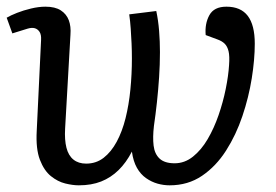

<svg xmlns="http://www.w3.org/2000/svg" viewBox="-20 -541 826 575"><path d="M448 -508Q454 -480 456.5 -448.5Q459 -417 459 -385Q459 -348 456.5 -310Q454 -272 450 -235Q446 -198 441 -164Q437 -130 440 -105Q443 -80 458 -66Q473 -52 503 -52Q533 -52 558 -72Q583 -92 602 -124.5Q621 -157 634.5 -196Q648 -235 656 -274.5Q664 -314 666 -346Q668 -373 664.5 -387.5Q661 -402 653 -410Q645 -418 631 -423L596 -436Q593 -470 607 -495.5Q621 -521 658 -521Q701 -521 722 -493.5Q743 -466 743 -410Q743 -363 734 -306.5Q725 -250 706 -193.5Q687 -137 657 -90Q627 -43 585 -14.5Q543 14 488 14Q470 14 452 9Q434 4 417.5 -7.5Q401 -19 390 -38.5Q379 -58 375 -87Q358 -54 335 -31.5Q312 -9 283 2.5Q254 14 216 14Q198 14 175.5 8.5Q153 3 132.5 -13.5Q112 -30 99.5 -62.5Q87 -95 90 -149L103 -421Q104 -437 98.5 -445.5Q93 -454 84 -456.5Q75 -459 62 -455L17 -441L0 -488Q12 -495 31 -502.5Q50 -510 73 -515.5Q96 -521 116 -521Q145 -521 162 -510Q179 -499 186 -480.5Q193 -462 191 -437L175 -156Q173 -122 179 -98.5Q185 -75 200 -63Q215 -51 238 -51Q268 -51 290.5 -68.5Q313 -86 329.5 -116.5Q346 -147 356 -187Q366 -227 370.5 -273Q375 -319 375 -366Q375 -389 374 -411Q373 -433 371.5 -455Q370 -477 367 -498Z"/></svg>

Font: Literata
Style: Italic
Weight: 400
Italic angle: -2°
Designer: Latin by Veronika Burian and Jose Scaglione. Greek by Irene Vlachou. Cyrillic by Vera Evstafieva
Foundry: TypeTogether
Version: Version 3.103;gftools[0.9.29]